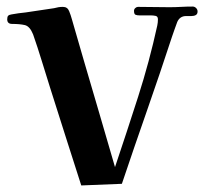

<svg xmlns="http://www.w3.org/2000/svg" viewBox="-20 -560 623 586"><path d="M583 -525Q583 -531 578.5 -535.5Q574 -540 568 -540Q550 -540 532.5 -539Q515 -538 497 -538Q473 -538 449 -538.5Q425 -539 401 -539Q397 -539 393 -535.5Q389 -532 389 -527Q389 -517 393.5 -515Q398 -513 406 -513H441Q448 -513 455 -511.5Q462 -510 462 -501Q462 -496 461.5 -491.5Q461 -487 460 -482Q436 -372 401.5 -264.5Q367 -157 331 -50Q308 -130 284.5 -209.5Q261 -289 238 -368L207 -475Q203 -488 199.5 -501Q196 -514 191 -526Q186 -539 172 -539Q165 -539 158.5 -538Q152 -537 145 -535Q123 -532 101.5 -528.5Q80 -525 58 -522Q48 -521 36.5 -519.5Q25 -518 15 -516Q8 -515 5 -512Q2 -509 2 -501Q2 -487 17 -487Q40 -487 55.5 -483.5Q71 -480 81 -455Q95 -415 107.5 -374Q120 -333 133 -292Q157 -217 180.5 -142.5Q204 -68 228 6L352 1Q390 -112 429 -223.5Q468 -335 505 -448Q509 -459 513 -471Q517 -483 521 -493Q529 -511 548 -511Q550 -511 555 -511Q560 -511 564 -511Q572 -511 577.5 -514Q583 -517 583 -525Z"/></svg>

Font: UoqMunThenKhung
Style: Regular
Weight: 400
Designer: Font-Kai, 金井和夫, 宇文滿月
Foundry: Kazuo Kanai, Moonlit Owen
Version: Version 1.197